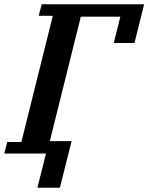

<svg xmlns="http://www.w3.org/2000/svg" viewBox="-50 -718 694 898"><path d="M-16 -54H50L197 -644H131L145 -698H624L579 -517H482L513 -640H328L183 -58H285L230 160H125L165 0H-30Z"/></svg>

Font: IBM Plex Serif SmBld
Style: Italic
Weight: 600
Italic angle: -14°
Designer: Mike Abbink, Paul van der Laan, Pieter van Rosmalen
Foundry: Bold Monday
Version: Version 3.001